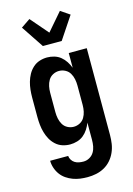

<svg xmlns="http://www.w3.org/2000/svg" viewBox="-145 -848 791 1143"><g transform="rotate(-15 250.0 -276.5)"><path d="M248 223Q225 223 202.5 220Q180 217 158.5 209Q137 201 118 188Q99 175 85.5 156.5Q72 138 64.5 115.5Q57 93 57 71H168Q169 84 176.5 96Q184 108 195.5 115Q207 122 220.5 124.5Q234 127 248 127Q268 127 285.5 117Q303 107 313 90.5Q323 74 326.5 54.5Q330 35 330 15V-91Q322 -70 310 -51.5Q298 -33 281 -19Q264 -5 242 1.5Q220 8 198 8Q174 8 151 0.5Q128 -7 110 -23.5Q92 -40 80.5 -61Q69 -82 62.5 -105Q56 -128 53.5 -152Q51 -176 51 -200V-320Q51 -344 53.5 -368Q56 -392 62.5 -415Q69 -438 80.5 -459Q92 -480 110 -496.5Q128 -513 151 -520.5Q174 -528 198 -528Q220 -528 242 -521.5Q264 -515 281 -501Q298 -487 310 -468.5Q322 -450 330 -429V-520H441V15Q441 42 437 68.5Q433 95 422 120Q411 145 393 165.5Q375 186 351.5 199Q328 212 301.5 217.5Q275 223 248 223ZM246 -88Q266 -88 284 -97.5Q302 -107 312 -124Q322 -141 326 -160.5Q330 -180 330 -200V-320Q330 -340 326 -359.5Q322 -379 312 -396Q302 -413 284 -422.5Q266 -432 246 -432Q226 -432 208 -422.5Q190 -413 180 -396Q170 -379 166 -359.5Q162 -340 162 -320V-200Q162 -180 166 -160.5Q170 -141 180 -124Q190 -107 208 -97.5Q226 -88 246 -88ZM192 -600 100 -738 156 -776 250 -667 344 -776 400 -738 308 -600Z"/></g></svg>

Font: Iosevka
Style: Bold
Weight: 700
Monospace: yes
Designer: Belleve Invis
Foundry: Belleve Invis
Version: Version 32.5.0; ttfautohint (v1.8.4)